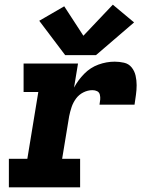

<svg xmlns="http://www.w3.org/2000/svg" viewBox="-20 -802 616 822"><path d="M18 0H323V-122H246L276 -304Q280 -324 286.5 -343.5Q293 -363 305.5 -380Q318 -397 337 -406.5Q356 -416 376 -416Q387 -416 396 -411.5Q405 -407 407.5 -396.5Q410 -386 409 -375.5Q408 -365 406 -354H556Q559 -375 562 -396Q565 -417 565 -437.5Q565 -458 560.5 -478Q556 -498 543.5 -513.5Q531 -529 511 -533.5Q491 -538 471 -538Q436 -538 401.5 -525.5Q367 -513 340.5 -486Q314 -459 297 -427L314 -530H81V-408H144L97 -122H18ZM259 -566H391L554 -706L463 -782L337 -649L255 -775L148 -713Z"/></svg>

Font: Iosevka Sparkle Heavy Oblique
Style: Regular
Weight: 900
Italic angle: -9°
Designer: Belleve Invis
Foundry: Belleve Invis
Version: Version 4.5.0; ttfautohint (v1.8.3)